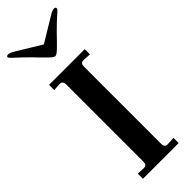

<svg xmlns="http://www.w3.org/2000/svg" viewBox="-273 -844 863 863"><g transform="rotate(-45 158.5 -412.0)"><path d="M45 0V-33L83 -31Q101 -31 101 -53V-545Q101 -554 96 -560.5Q91 -567 82 -566L45 -564V-597H272V-564L234 -566H232Q214 -566 214 -545V-53Q214 -42 219 -36Q224 -30 234 -31L272 -33V0ZM126 -690 102 -714 79 -738Q49 -768 27 -788Q20 -794 9 -805Q1 -813 1 -816Q1 -824 11 -824Q22 -824 42 -812L157 -742L273 -812Q292 -824 303 -824Q313 -824 313 -816Q313 -812 306 -805Q301 -800 287 -788Q265 -768 235 -738L212 -714L188 -690Q166 -668 157 -668Q148 -668 126 -690Z"/></g></svg>

Font: UnnaMedium
Style: Regular
Weight: 500
Designer: Jorge de Buen Unna
Foundry: Omnibus-Type
Version: Version 2.008;hotconv 1.0.109;makeotfexe 2.5.65596